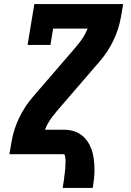

<svg xmlns="http://www.w3.org/2000/svg" viewBox="-20 -755 640 940"><path d="M287 165Q288 160 288.5 154.5Q289 149 290 143.5Q291 138 292 132.5Q293 127 293.5 122Q294 117 294.5 111.5Q295 106 296 100.5Q297 95 297.5 89.5Q298 84 298.5 79Q299 74 299.5 68.5Q300 63 300 57.5Q300 52 300.5 47Q301 42 301 36.5Q301 31 300.5 26Q300 21 299.5 15.5Q299 10 297.5 5Q296 0 291 0H26L37 -64Q47 -122 74 -178.5Q101 -235 143 -283L356 -530Q356 -530 356 -530Q356 -530 356 -531Q373 -550 386.5 -571Q400 -592 409 -615H240L227 -535H115L148 -735H583L572 -671Q562 -613 535 -556.5Q508 -500 466 -452L253 -205Q253 -205 253 -205Q253 -205 253 -204Q236 -185 222.5 -164Q209 -143 200 -120H291Q315 -120 337.5 -114Q360 -108 378 -94.5Q396 -81 408.5 -62.5Q421 -44 428.5 -22.5Q436 -1 439 22.5Q442 46 442.5 69.5Q443 93 440.5 117Q438 141 434 165Z"/></svg>

Font: Iosevka Curly Slab HvExObl
Style: Regular
Weight: 900
Width: 7
Italic angle: -9°
Monospace: yes
Designer: Belleve Invis
Foundry: Belleve Invis
Version: Version 11.1.0; ttfautohint (v1.8.3)